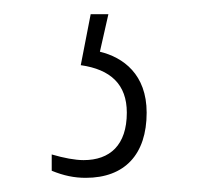

<svg xmlns="http://www.w3.org/2000/svg" viewBox="-20 -29 292 271"><path d="M101 222C156 222 187 189 187 130C187 76 154 52 121 44L133 -9H108L94 63C136 69 159 90 159 130C159 176 135 197 98 197C86 197 70 194 53 189V212C70 219 85 222 101 222Z"/></svg>

Font: Noto Serif Sinhala ExtraCondensed Thin
Style: Regular
Weight: 100
Width: 2
Designer: Jelle Bosma - Monotype Design Team
Foundry: Monotype Imaging Inc.
Version: Version 2.007